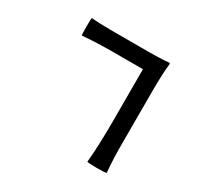

<svg xmlns="http://www.w3.org/2000/svg" viewBox="-169 -983 1279 1235"><g transform="rotate(30 470.0 -366.0)"><path d="M750 -365V-568C750 -636 753 -720 759 -770C759 -772 759 -776 750 -776C715 -772 656 -770 607 -770H463H320C272 -770 213 -772 178 -776C174 -770 174 -655 178 -646C252 -652 326 -655 402 -655H627V-261C627 -161 623 -36 615 39C627 45 750 45 759 39C753 -11 750 -95 750 -163V-365Z"/></g></svg>

Font: GenSekiGothic2 TW B
Style: Regular
Weight: 700
Version: Version 2.100;PS 2.1;hotconv 16.6.51;makeotf.lib2.5.65220 DE